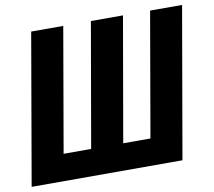

<svg xmlns="http://www.w3.org/2000/svg" viewBox="-80 -801 992 892"><g transform="rotate(-10 416.5 -355.5)"><path d="M122.1 -710.9H273.4L171.9 -125.5H301.8L403.8 -710.9H555.2L453.1 -125.5H581.5L683.1 -710.9H834L710.4 0H-1Z"/></g></svg>

Font: Roboto Condensed ExtraBold
Style: Italic
Weight: 800
Italic angle: -12°
Designer: Christian Robertson
Foundry: Google
Version: Version 3.008; 2023